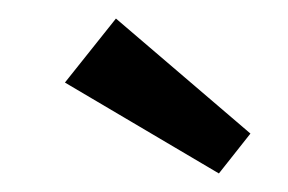

<svg xmlns="http://www.w3.org/2000/svg" viewBox="-20 -775 310 207"><path d="M250 -631 216 -588 50 -686 105 -755Z"/></svg>

Font: Carrois Gothic
Style: Regular
Weight: 400
Designer: Ralph du Carrois
Foundry: Ralph du Carrois
Version: Version 1.002